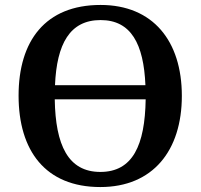

<svg xmlns="http://www.w3.org/2000/svg" viewBox="-20 -745 810 775"><path d="M385 10C597 10 714 -137 714 -358C714 -580 597 -725 386 -725C163 -725 55 -580 55 -359C55 -137 163 10 385 10ZM567 -401H202C209 -568 262 -664 386 -664C509 -664 560 -568 567 -401ZM385 -51C255 -51 204 -159 201 -344H568C565 -159 516 -51 385 -51Z"/></svg>

Font: Noto Serif SemiBold
Style: Regular
Weight: 600
Designer: Monotype Design Team
Foundry: Monotype Imaging Inc.
Version: Version 2.013